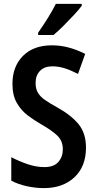

<svg xmlns="http://www.w3.org/2000/svg" viewBox="-20 -1050 499 987"><path d="M422 -291Q422 -194 362.5 -138.5Q303 -83 206 -83Q163 -83 119 -92.5Q75 -102 38 -121V-242Q78 -221 122 -206Q166 -191 208 -191Q257 -191 280 -217.5Q303 -244 303 -283Q303 -326 274 -353.5Q245 -381 190 -412Q157 -431 123.5 -456Q90 -481 67 -520Q44 -559 44 -619Q44 -708 98 -762.5Q152 -817 247 -817Q290 -817 332 -806Q374 -795 418 -773L381 -670Q342 -690 311 -699.5Q280 -709 249 -709Q208 -709 185.5 -685.5Q163 -662 163 -624Q163 -594 174.5 -574Q186 -554 210 -537Q234 -520 274 -498Q346 -458 384 -411.5Q422 -365 422 -291ZM400 -1020Q386 -1001 360.5 -973.5Q335 -946 306.5 -917.5Q278 -889 255 -870H176V-882Q202 -919 226 -957.5Q250 -996 267 -1030H400Z"/></svg>

Font: Noto Sans Kannada UI Condensed SemiBold
Style: Regular
Weight: 600
Width: 3
Designer: Jelle Bosma - Monotype Design Team
Foundry: Monotype Imaging Inc.
Version: Version 2.005; ttfautohint (v1.8.4.7-5d5b)